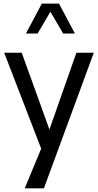

<svg xmlns="http://www.w3.org/2000/svg" viewBox="-20 -798 535 1048"><path d="M388.9 -615 302 -778.3H208.3L121.6 -615H185.3L255.1 -733.9L324.7 -615ZM397 -510 249.8 -91.3 98.6 -510H2.9L204.8 13.4L115 230H219.7L491.9 -510Z"/></svg>

Font: Estedad-FD-VF Thin
Style: Regular
Weight: 100
Designer: Amin Abedi
Version: Version 5.0